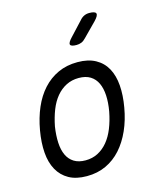

<svg xmlns="http://www.w3.org/2000/svg" viewBox="-117 -874 834 972"><g transform="rotate(-15 300.0 -387.5)"><path d="M218 10Q162 10 124.5 -11Q87 -32 66 -70Q45 -108 41 -160.5Q37 -213 48 -276Q59 -339 81.5 -391Q104 -443 138 -480.5Q172 -518 217.5 -539Q263 -560 320 -560Q376 -560 414 -539Q452 -518 472.5 -480.5Q493 -443 497 -391Q501 -339 490 -277Q479 -213 455.5 -160.5Q432 -108 398 -70Q364 -32 319 -11Q274 10 218 10ZM232 -69Q268 -69 297 -84Q326 -99 348.5 -126Q371 -153 386.5 -191.5Q402 -230 411 -277Q419 -322 417 -359.5Q415 -397 402.5 -424Q390 -451 366 -466Q342 -481 305 -481Q269 -481 239.5 -466Q210 -451 187.5 -424Q165 -397 150 -359Q135 -321 126 -275Q119 -229 121 -191Q123 -153 135.5 -126Q148 -99 172 -84Q196 -69 232 -69ZM388 -667Q377 -655 365 -650Q353 -645 339 -645Q310 -645 306.5 -655.5Q303 -666 325 -689L392 -761Q402 -773 414.5 -779Q427 -785 442 -785Q473 -785 477 -773.5Q481 -762 458 -738Z"/></g></svg>

Font: Maple Mono Light
Style: Italic
Weight: 300
Italic angle: -10°
Monospace: yes
Designer: subframe7536
Version: Version 7.000